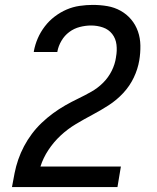

<svg xmlns="http://www.w3.org/2000/svg" viewBox="-20 -763 640 783"><path d="M29 0V-1Q34 -29 39.5 -57Q45 -85 54.5 -112.5Q64 -140 78 -166.5Q92 -193 110 -217Q128 -241 150 -262Q172 -283 196.5 -301Q221 -319 246.5 -333.5Q272 -348 299 -361Q326 -374 352.5 -389Q379 -404 400.5 -425.5Q422 -447 435.5 -474Q449 -501 453 -529V-530Q458 -556 455 -581Q452 -606 437.5 -624.5Q423 -643 400 -651Q377 -659 351 -659Q329 -659 305.5 -653Q282 -647 262.5 -632.5Q243 -618 230.5 -596.5Q218 -575 214 -553V-551H118V-554Q123 -581 134 -606.5Q145 -632 162.5 -655Q180 -678 203 -695.5Q226 -713 251.5 -724Q277 -735 304.5 -739Q332 -743 358 -743Q389 -743 418 -738Q447 -733 472 -719Q497 -705 515 -683.5Q533 -662 542.5 -635Q552 -608 552.5 -577.5Q553 -547 548 -517Q542 -481 525.5 -446.5Q509 -412 482.5 -383.5Q456 -355 423.5 -334Q391 -313 357 -295Q323 -277 289.5 -257Q256 -237 227.5 -210.5Q199 -184 177.5 -151.5Q156 -119 145 -84H473L459 0Z"/></svg>

Font: Iosevka Aile Medium
Style: Italic
Weight: 500
Italic angle: -9°
Designer: Belleve Invis
Foundry: Belleve Invis
Version: Version 31.1.0; ttfautohint (v1.8.4)